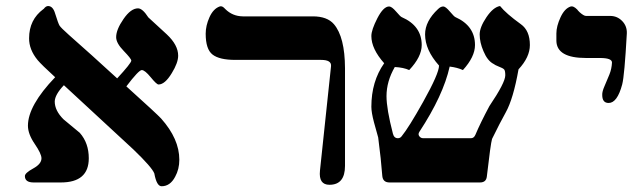

<svg xmlns="http://www.w3.org/2000/svg" viewBox="-20 -612 2147 644"><path d="M427.7 -110.4Q385.7 -149.9 194.3 -326.2Q164.1 -294.4 163.6 -271.5Q163.6 -241.2 192.9 -211.9Q220.7 -189 247.6 -166.5Q277.8 -132.3 277.8 -81.1Q277.8 0 184.1 0H92.8Q63.5 0 63.5 -21.5Q63.5 -31.7 91.3 -46.9Q119.1 -62 119.1 -81.1Q119.1 -96.2 96.4 -129.4Q73.7 -162.6 73.7 -190.4Q73.7 -257.8 165 -353Q119.1 -395 106.4 -410.2Q77.1 -445.8 77.6 -483.9Q77.6 -545.9 125.5 -581.5L127 -582.5Q133.3 -591.3 141.1 -591.8Q157.7 -591.8 165 -566.4Q175.3 -533.2 179.7 -526.1Q184.1 -519 210.9 -495.1Q284.7 -430.2 373 -349.1Q419.9 -399.9 420.4 -408.7Q420.4 -415 395 -441.2Q369.6 -467.3 369.6 -487.3Q369.6 -512.7 394.3 -548.3Q418.9 -584 442.9 -584Q458 -584 477.5 -553.7L539.6 -496.6Q577.6 -460.9 577.6 -425.3Q577.6 -401.4 556.2 -366.7Q533.2 -328.6 511.7 -328.6Q505.4 -328.6 485.6 -352.8Q465.8 -377 455.6 -377Q445.3 -377 403.8 -322.3Q507.8 -228.5 520.5 -214.4Q581.5 -146 581.5 -76.2Q581.5 -44.4 567.4 -19Q550.8 12.7 522 12.7Q505.4 12.7 497.6 -30.3Q489.7 -50.8 427.7 -110.4Z M1090.3 -389.6Q1092.8 -411.1 1057.1 -411.1H769Q715.8 -411.1 692.9 -429Q669.9 -446.8 669.9 -499Q669.9 -525.9 682.6 -554.2Q695.3 -582.5 716.8 -590.3Q724.6 -592.8 731.9 -585.4L735.8 -581.5Q759.8 -557.6 794.4 -557.1H1029.3Q1077.6 -557.1 1100.1 -530.8Q1136.7 -487.8 1137.2 -383.3V-55.7Q1137.2 7.8 1085 7.8Q1048.3 7.8 1053.2 -39.6Z M1727.1 -530.8Q1757.3 -509.3 1757.3 -460.9Q1757.3 -420.4 1719.2 -379.4Q1701.7 -280.3 1676.3 -234.9Q1657.2 -200.7 1630.4 -146Q1625.5 -129.4 1612.8 -19Q1610.4 0 1589.8 0H1286.6Q1263.7 0 1262.2 -22.9Q1258.3 -76.2 1248.5 -150.9Q1246.1 -159.7 1234.4 -201.7Q1225.6 -234.9 1225.6 -253.9Q1225.6 -338.9 1268.6 -399.9Q1225.6 -448.2 1225.6 -491.2Q1225.6 -511.7 1245.8 -551Q1266.1 -590.3 1285.2 -590.3Q1293.9 -590.3 1308.6 -573.2Q1323.2 -556.2 1327.1 -554.7Q1394.5 -525.4 1394.5 -460.9Q1394.5 -421.4 1352.5 -377Q1333.5 -385.7 1304.2 -387.2Q1276.4 -338.9 1276.4 -289.6Q1276.4 -246.6 1297.9 -163.6Q1301.8 -148.4 1314.5 -148.4Q1322.3 -148.4 1327.1 -154.8Q1351.1 -184.1 1399.4 -270.5Q1452.6 -365.7 1452.6 -392.1Q1405.8 -444.3 1405.8 -496.6Q1405.8 -541 1449.2 -581.5Q1458 -590.3 1466.8 -590.3Q1474.6 -590.3 1489 -573.2Q1503.4 -556.2 1507.3 -554.7Q1573.2 -525.4 1573.2 -460.9Q1573.2 -421.4 1532.7 -377Q1513.7 -385.7 1488.3 -388.7Q1466.8 -292 1386.7 -169.9Q1381.8 -162.1 1385.7 -156.2Q1390.6 -148.4 1399.4 -148.4H1559.6Q1569.8 -148.4 1574.7 -160.2Q1591.3 -199.7 1621.6 -256.3Q1674.8 -335 1674.8 -359.4Q1674.8 -374.5 1671.1 -378.9Q1667.5 -383.3 1650.9 -389.6Q1640.6 -393.6 1635.7 -397.5Q1615.2 -407.7 1601.6 -440.4Q1588.9 -469.7 1588.9 -496.6Q1588.9 -520.5 1611.6 -554.2Q1634.3 -587.9 1657.2 -591.8Q1677.7 -566.4 1727.1 -530.8Z M2007.3 -322.3 2023.9 -361.8Q2031.7 -380.9 2032.7 -402.3Q2032.7 -417.5 1992.2 -417.5H1945.3Q1847.7 -417.5 1846.2 -474.6V-500Q1846.2 -523.9 1860.1 -554Q1874 -584 1894.5 -590.3Q1903.3 -592.8 1916 -580.1Q1917.5 -577.6 1923.8 -571.3Q1938 -558.6 1945.3 -558.6H2026.4Q2050.3 -558.6 2066.9 -541.5Q2083.5 -524.4 2082.5 -500Q2074.7 -357.9 2066.9 -328.6Q2050.3 -266.6 2021.5 -266.6Q2000 -266.6 2000 -293.5Q1999.5 -304.7 2007.3 -322.3Z"/></svg>

Font: Accordance
Style: Bold-Italic
Weight: 700
Italic angle: -11°
Version: Version 1.2 (build January 31, 2020) Miklal Software Solutio